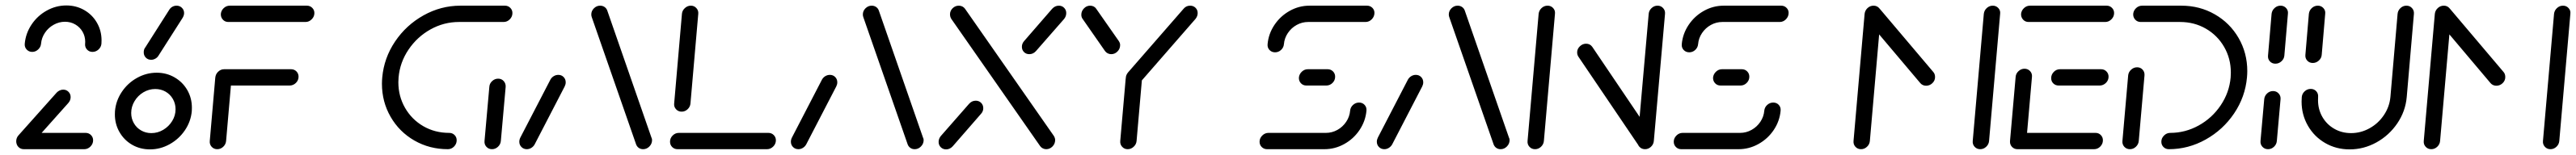

<svg xmlns="http://www.w3.org/2000/svg" viewBox="-20 -539 9292 560"><path d="M38.9 -27Q38.9 -39.6 48.5 -49.3Q58.1 -58.9 70.7 -58.9H288.9Q300.4 -58.9 308.1 -51.1Q315.9 -43.3 315.9 -32.2Q315.9 -19.3 306.3 -9.6Q296.7 0 284.1 0H65.9Q54.4 0 46.7 -7.8Q38.9 -15.6 38.9 -27ZM65.2 -1.9Q53.7 -1.9 46.1 -9.4Q38.5 -17 38.5 -28.5Q38.5 -41.1 47 -50.4L184.4 -204.4Q188.9 -209.3 195.2 -212.2Q201.5 -215.2 207.8 -215.2Q219.3 -215.2 227 -207.4Q234.8 -199.6 234.8 -188.1Q234.8 -176.3 226.3 -166.7L88.5 -12.2Q84.1 -7.4 78 -4.6Q71.9 -1.9 65.2 -1.9ZM96.3 -351.5Q84.1 -351.5 76.1 -360.2Q68.1 -368.9 69.3 -381.1Q72.6 -418.5 93.9 -450.4Q115.2 -482.2 148.5 -500.7Q181.9 -519.3 219.3 -519.3Q254.8 -519.3 283.9 -502.6Q313 -485.9 329.6 -457Q346.3 -428.1 346.3 -393.3Q346.3 -385.2 345.9 -381.1Q344.8 -368.9 335.4 -360.2Q325.9 -351.5 313.7 -351.5Q301.5 -351.5 293.7 -360.2Q285.9 -368.9 287 -381.1Q287.4 -383.3 287.4 -387.8Q287.4 -407.8 277.8 -424.4Q268.1 -441.1 251.5 -450.7Q234.8 -460.4 214.4 -460.4Q193 -460.4 173.7 -449.6Q154.4 -438.9 142.2 -420.7Q130 -402.6 128.1 -381.1Q127 -368.9 117.6 -360.2Q108.1 -351.5 96.3 -351.5Z M613.3 -144.4Q613.3 -164.4 603.7 -181.3Q594.1 -198.1 577.4 -207.8Q560.7 -217.4 540 -217.4Q517.4 -217.4 497.4 -205.6Q477.4 -193.7 465.4 -173.7Q453.3 -153.7 453.3 -130.7Q453.3 -110.7 462.8 -94.1Q472.2 -77.4 488.9 -67.8Q505.6 -58.1 525.9 -58.1Q548.9 -58.1 568.9 -70Q588.9 -81.9 601.1 -101.7Q613.3 -121.5 613.3 -144.4ZM394.4 -125.6Q394.4 -133.7 394.8 -137.8Q398.1 -175.2 419.4 -207Q440.7 -238.9 474.3 -257.6Q507.8 -276.3 545.2 -276.3Q580.7 -276.3 609.8 -259.4Q638.9 -242.6 655.6 -213.7Q672.2 -184.8 672.2 -150Q672.2 -141.9 671.9 -137.8Q668.5 -100 647 -68.3Q625.6 -36.7 592 -18Q558.5 0.7 521.1 0.7Q485.6 0.7 456.7 -15.9Q427.8 -32.6 411.1 -61.7Q394.4 -90.7 394.4 -125.6ZM617 -518.5Q628.5 -518.5 636.3 -510.7Q644.1 -503 644.1 -491.9Q644.1 -482.6 637.8 -473L551.1 -337Q547 -330.7 540 -326.9Q533 -323 525.2 -323Q513.7 -323 506.1 -330.7Q498.5 -338.5 498.5 -350Q498.5 -361.1 504.4 -368.1L591.5 -505.2Q595.9 -511.5 602.6 -515Q609.3 -518.5 617 -518.5Z M815.6 -260 795.6 -29.6Q794.4 -17.4 785.2 -8.7Q775.9 0 763.7 0Q751.5 0 743.5 -8.7Q735.6 -17.4 736.7 -29.6L756.7 -260ZM1057 -261.9Q1057 -248.9 1047.4 -239.4Q1037.8 -230 1024.8 -230H783.7Q772.2 -230 764.4 -237.6Q756.7 -245.2 756.7 -256.7Q756.7 -269.6 766.3 -279.3Q775.9 -288.9 788.5 -288.9H1030Q1041.5 -288.9 1049.3 -281.1Q1057 -273.3 1057 -261.9ZM776.7 -489.3Q778.1 -501.5 787.4 -510Q796.7 -518.5 808.9 -518.5H1087Q1098.5 -518.5 1106.3 -510.7Q1114.1 -503 1114.1 -491.9Q1114.1 -478.9 1104.4 -469.3Q1094.8 -459.6 1082.2 -459.6H803.7Q791.5 -459.6 783.7 -468.3Q775.9 -477 776.7 -489.3Z M1627.4 -32.2Q1627.4 -19.3 1618 -9.6Q1608.5 0 1595.6 0Q1529.3 0 1474.8 -31.3Q1420.4 -62.6 1389.1 -116.9Q1357.8 -171.1 1357.8 -236.3Q1357.8 -247.8 1358.9 -259.3Q1365.2 -329.6 1405.2 -389.1Q1445.2 -448.5 1507.8 -483.5Q1570.4 -518.5 1640.7 -518.5H1801.5Q1813 -518.5 1820.7 -510.7Q1828.5 -503 1828.5 -491.9Q1828.5 -478.9 1819.1 -469.3Q1809.6 -459.6 1796.7 -459.6H1635.6Q1581.1 -459.6 1533 -432.8Q1484.8 -405.9 1453.7 -359.8Q1422.6 -313.7 1417.8 -259.3Q1417 -247.4 1417 -241.9Q1417 -191.5 1441.1 -149.4Q1465.2 -107.4 1507 -83.1Q1548.9 -58.9 1600.4 -58.9Q1611.9 -58.9 1619.6 -51.3Q1627.4 -43.7 1627.4 -32.2ZM1754.8 0Q1742.6 0 1734.6 -8.7Q1726.7 -17.4 1727.8 -29.6L1745.2 -225.2Q1745.9 -237.4 1755.4 -246.1Q1764.8 -254.8 1777 -254.8Q1789.3 -254.8 1797 -246.1Q1804.8 -237.4 1804.1 -225.2L1786.7 -29.6Q1785.6 -17.4 1776.3 -8.7Q1767 0 1754.8 0Z M1880.4 0Q1868.9 0 1861.1 -7.8Q1853.3 -15.6 1853.3 -27Q1853.3 -34.4 1857 -41.9L1965.6 -251.5Q1970 -259.3 1977.6 -263.9Q1985.2 -268.5 1994.1 -268.5Q2005.6 -268.5 2013.1 -260.7Q2020.7 -253 2020.7 -241.5Q2020.7 -234.1 2017 -226.7L1908.5 -17Q1904.1 -9.3 1896.5 -4.6Q1888.9 0 1880.4 0ZM2332.2 -33Q2332.2 -19.6 2322.6 -9.8Q2313 0 2300 0Q2291.1 0 2284.4 -4.6Q2277.8 -9.3 2274.8 -17L2114.8 -476.7Q2113 -481.5 2113 -486.7Q2113 -499.6 2122.6 -509.1Q2132.2 -518.5 2144.8 -518.5Q2153.7 -518.5 2160.6 -513.9Q2167.4 -509.3 2170.4 -501.5L2330 -41.9Q2332.2 -38.1 2332.2 -33Z M2778.9 -32.2Q2778.9 -19.3 2769.3 -9.6Q2759.6 0 2747 0H2424.1Q2412.6 0 2404.8 -7.8Q2397 -15.6 2397 -27Q2397 -40 2406.5 -49.4Q2415.9 -58.9 2428.9 -58.9H2751.9Q2763.3 -58.9 2771.1 -51.1Q2778.9 -43.3 2778.9 -32.2ZM2438.9 -135.6Q2426.7 -135.6 2418.7 -144.3Q2410.7 -153 2411.9 -164.8L2440 -489.3Q2441.1 -501.1 2450.6 -509.8Q2460 -518.5 2472.2 -518.5Q2484.1 -518.5 2492 -509.8Q2500 -501.1 2498.9 -489.3L2470.7 -164.8Q2469.6 -153 2460.4 -144.3Q2451.1 -135.6 2438.9 -135.6Z M2860 0Q2848.5 0 2840.7 -7.8Q2833 -15.6 2833 -27Q2833 -34.4 2836.7 -41.9L2945.2 -251.5Q2949.6 -259.3 2957.2 -263.9Q2964.8 -268.5 2973.7 -268.5Q2985.2 -268.5 2992.8 -260.7Q3000.4 -253 3000.4 -241.5Q3000.4 -234.1 2996.7 -226.7L2888.1 -17Q2883.7 -9.3 2876.1 -4.6Q2868.5 0 2860 0ZM3311.9 -33Q3311.9 -19.6 3302.2 -9.8Q3292.6 0 3279.6 0Q3270.7 0 3264.1 -4.6Q3257.4 -9.3 3254.4 -17L3094.4 -476.7Q3092.6 -481.5 3092.6 -486.7Q3092.6 -499.6 3102.2 -509.1Q3111.9 -518.5 3124.4 -518.5Q3133.3 -518.5 3140.2 -513.9Q3147 -509.3 3150 -501.5L3309.6 -41.9Q3311.9 -38.1 3311.9 -33Z M3500 -175.2Q3511.5 -175.2 3519.3 -167.4Q3527 -159.6 3527 -148.1Q3527 -136.7 3518.9 -127.8L3417 -10.7Q3412.6 -5.6 3406.3 -2.4Q3400 0.7 3393 0.7Q3381.5 0.7 3373.7 -7Q3365.9 -14.8 3365.9 -26.3Q3365.9 -37.8 3373.7 -47.4L3475.9 -164.1Q3485.9 -175.2 3500 -175.2ZM3407 -487.4Q3407 -500 3416.5 -509.3Q3425.9 -518.5 3438.9 -518.5Q3445.6 -518.5 3451.5 -515.6Q3457.4 -512.6 3461.1 -507.4L3781.5 -48.1Q3786.3 -40 3786.3 -33.3Q3786.3 -19.6 3776.7 -9.8Q3767 0 3754.1 0Q3747.4 0 3741.7 -3Q3735.9 -5.9 3732.2 -11.1L3411.9 -470.4Q3407 -478.1 3407 -487.4ZM3799.6 -518.5Q3811.1 -518.5 3818.7 -510.7Q3826.3 -503 3826.3 -491.9Q3826.3 -480 3818.5 -470.4L3717 -354.4Q3707 -343.3 3693 -343.3Q3681.5 -343.3 3673.9 -350.9Q3666.3 -358.5 3666.3 -370Q3666.3 -381.5 3674.4 -390.7L3775.6 -507.4Q3785.9 -518.5 3799.6 -518.5Z M4072.6 -283.7Q4084.8 -283.7 4092.8 -275.2Q4100.7 -266.7 4099.6 -254.4L4080 -29.6Q4078.9 -17.4 4069.4 -8.7Q4060 0 4047.8 0Q4035.9 0 4028 -8.7Q4020 -17.4 4021.1 -29.6L4040.7 -254.4Q4041.9 -266.7 4051.1 -275.2Q4060.4 -283.7 4072.6 -283.7ZM4020.7 -376.3Q4020.7 -362.6 4011.1 -353Q4001.5 -343.3 3988.5 -343.3Q3981.9 -343.3 3975.9 -346.3Q3970 -349.3 3966.3 -354.4L3885.6 -470.4Q3880.7 -476.7 3880.7 -485.9Q3880.7 -498.9 3890.2 -508.7Q3899.6 -518.5 3912.6 -518.5Q3919.3 -518.5 3925.2 -515.6Q3931.1 -512.6 3934.4 -507.4L4015.9 -390.7Q4020.7 -383.3 4020.7 -376.3ZM4273.3 -518.5Q4284.8 -518.5 4292.6 -510.9Q4300.4 -503.3 4300.4 -491.9Q4300.4 -480.4 4292.6 -470.7L4092.2 -240.7Q4087.8 -235.6 4081.3 -232.6Q4074.8 -229.6 4068.1 -229.6Q4056.7 -229.6 4048.9 -237.2Q4041.1 -244.8 4041.1 -256.3Q4041.1 -267.4 4048.9 -277L4249.6 -507.4Q4258.9 -518.5 4273.3 -518.5Z M4882.6 -168.5Q4894.8 -168.5 4902.6 -160Q4910.4 -151.5 4909.3 -139.3Q4905.9 -101.5 4884.4 -69.4Q4863 -37.4 4829.3 -18.7Q4795.6 0 4757.8 0H4550.7Q4539.3 0 4531.5 -7.8Q4523.7 -15.6 4523.7 -27Q4523.7 -39.6 4533.3 -49.3Q4543 -58.9 4555.6 -58.9H4763Q4784.8 -58.9 4804.3 -69.6Q4823.7 -80.4 4836.1 -98.9Q4848.5 -117.4 4850.4 -139.3Q4851.5 -151.5 4860.9 -160Q4870.4 -168.5 4882.6 -168.5ZM4796.3 -261.9Q4796.3 -248.9 4786.9 -239.4Q4777.4 -230 4764.4 -230H4692.6Q4680.4 -230 4672.6 -238.5Q4664.8 -247 4665.6 -259.3Q4667 -271.5 4676.3 -280.2Q4685.6 -288.9 4697.8 -288.9H4769.3Q4780.7 -288.9 4788.5 -281.1Q4796.3 -273.3 4796.3 -261.9ZM4579.6 -350Q4567.4 -350 4559.4 -358.5Q4551.5 -367 4552.6 -379.3Q4555.9 -417 4577.4 -449.1Q4598.9 -481.1 4632.4 -499.8Q4665.9 -518.5 4703.7 -518.5H4911.1Q4922.6 -518.5 4930.4 -510.9Q4938.1 -503.3 4938.1 -492.6Q4938.1 -479.3 4928.5 -469.4Q4918.9 -459.6 4905.9 -459.6H4698.9Q4677 -459.6 4657.6 -448.9Q4638.1 -438.1 4625.7 -419.6Q4613.3 -401.1 4611.5 -379.3Q4610.4 -367 4601.1 -358.5Q4591.9 -350 4579.6 -350Z M4973.7 0Q4962.2 0 4954.4 -7.8Q4946.7 -15.6 4946.7 -27Q4946.7 -34.4 4950.4 -41.9L5058.9 -251.5Q5063.3 -259.3 5070.9 -263.9Q5078.5 -268.5 5087.4 -268.5Q5098.9 -268.5 5106.5 -260.7Q5114.1 -253 5114.1 -241.5Q5114.1 -234.1 5110.4 -226.7L5001.9 -17Q4997.4 -9.3 4989.8 -4.6Q4982.2 0 4973.7 0ZM5425.6 -33Q5425.6 -19.6 5415.9 -9.8Q5406.3 0 5393.3 0Q5384.4 0 5377.8 -4.6Q5371.1 -9.3 5368.1 -17L5208.1 -476.7Q5206.3 -481.5 5206.3 -486.7Q5206.3 -499.6 5215.9 -509.1Q5225.6 -518.5 5238.1 -518.5Q5247 -518.5 5253.9 -513.9Q5260.7 -509.3 5263.7 -501.5L5423.3 -41.9Q5425.6 -38.1 5425.6 -33Z M5517.4 0Q5505.2 0 5497.2 -8.7Q5489.3 -17.4 5490.4 -29.6L5530.4 -489.3Q5531.9 -501.5 5541.1 -510Q5550.4 -518.5 5562.6 -518.5Q5574.8 -518.5 5582.8 -509.8Q5590.7 -501.1 5589.3 -489.3L5549.3 -29.6Q5548.1 -17.4 5538.9 -8.7Q5529.6 0 5517.4 0ZM5669.3 -350Q5669.3 -362.2 5679.1 -371.7Q5688.9 -381.1 5701.5 -381.1Q5715.6 -381.1 5723.7 -370L5942.6 -45.9L5893.7 -9.3L5674.4 -333.3Q5669.3 -340.4 5669.3 -350ZM5914.1 0Q5901.9 0 5893.9 -8.7Q5885.9 -17.4 5887 -29.6L5927.4 -489.3Q5928.5 -501.1 5937.8 -509.8Q5947 -518.5 5959.3 -518.5Q5971.5 -518.5 5979.4 -509.8Q5987.4 -501.1 5986.3 -489.3L5945.9 -29.6Q5944.8 -17.4 5935.6 -8.7Q5926.3 0 5914.1 0Z M6376.7 -168.5Q6388.9 -168.5 6396.7 -160Q6404.4 -151.5 6403.3 -139.3Q6400 -101.5 6378.5 -69.4Q6357 -37.4 6323.3 -18.7Q6289.6 0 6251.9 0H6044.8Q6033.3 0 6025.6 -7.8Q6017.8 -15.6 6017.8 -27Q6017.8 -39.6 6027.4 -49.3Q6037 -58.9 6049.6 -58.9H6257Q6278.9 -58.9 6298.3 -69.6Q6317.8 -80.4 6330.2 -98.9Q6342.6 -117.4 6344.4 -139.3Q6345.6 -151.5 6355 -160Q6364.4 -168.5 6376.7 -168.5ZM6290.4 -261.9Q6290.4 -248.9 6280.9 -239.4Q6271.5 -230 6258.5 -230H6186.7Q6174.4 -230 6166.7 -238.5Q6158.9 -247 6159.6 -259.3Q6161.1 -271.5 6170.4 -280.2Q6179.6 -288.9 6191.9 -288.9H6263.3Q6274.8 -288.9 6282.6 -281.1Q6290.4 -273.3 6290.4 -261.9ZM6073.7 -350Q6061.5 -350 6053.5 -358.5Q6045.6 -367 6046.7 -379.3Q6050 -417 6071.5 -449.1Q6093 -481.1 6126.5 -499.8Q6160 -518.5 6197.8 -518.5H6405.2Q6416.7 -518.5 6424.4 -510.9Q6432.2 -503.3 6432.2 -492.6Q6432.2 -479.3 6422.6 -469.4Q6413 -459.6 6400 -459.6H6193Q6171.1 -459.6 6151.7 -448.9Q6132.2 -438.1 6119.8 -419.6Q6107.4 -401.1 6105.6 -379.3Q6104.4 -367 6095.2 -358.5Q6085.9 -350 6073.7 -350Z M6738.5 -518.5Q6750.7 -518.5 6758.7 -509.8Q6766.7 -501.1 6765.2 -489.3L6725.2 -29.6Q6724.1 -17.4 6714.8 -8.7Q6705.6 0 6693.3 0Q6681.1 0 6673.1 -8.7Q6665.2 -17.4 6666.3 -29.6L6706.3 -489.3Q6707.8 -501.5 6717 -510Q6726.3 -518.5 6738.5 -518.5ZM6960.4 -260.4Q6960.4 -247.8 6950.7 -238.5Q6941.1 -229.3 6928.1 -229.3Q6921.9 -229.3 6916.5 -231.7Q6911.1 -234.1 6907.4 -238.5L6714.8 -466.7Q6708.5 -473.7 6708.5 -484.4Q6708.5 -497 6718.1 -506.7Q6727.8 -516.3 6740.4 -516.3Q6753 -516.3 6761.1 -507L6954.4 -278.5Q6960.4 -271.5 6960.4 -260.4ZM7168.5 -518.5Q7180.7 -518.5 7188.7 -509.8Q7196.7 -501.1 7195.2 -489.3L7155.2 -29.6Q7154.1 -17.4 7144.8 -8.7Q7135.6 0 7123.3 0Q7111.1 0 7103.1 -8.7Q7095.2 -17.4 7096.3 -29.6L7136.3 -489.3Q7137.8 -501.5 7147 -510Q7156.3 -518.5 7168.5 -518.5Z M7230.7 -28.5 7251.1 -261.5Q7252.2 -273.7 7261.7 -282.2Q7271.1 -290.7 7283 -290.7Q7295.2 -290.7 7303.1 -282.2Q7311.1 -273.7 7310 -261.5L7289.6 -28.5ZM7565.9 -32.2Q7565.9 -19.3 7556.5 -9.6Q7547 0 7534.1 0H7257.8Q7246.3 0 7238.5 -7.8Q7230.7 -15.6 7230.7 -27Q7230.7 -40 7240.2 -49.4Q7249.6 -58.9 7262.6 -58.9H7539.3Q7550.7 -58.9 7558.3 -51.1Q7565.9 -43.3 7565.9 -32.2ZM7379.3 -256.7Q7379.3 -269.6 7388.7 -279.3Q7398.1 -288.9 7411.1 -288.9H7559.3Q7570.7 -288.9 7578.5 -281.1Q7586.3 -273.3 7586.3 -261.9Q7586.3 -248.9 7576.7 -239.4Q7567 -230 7554.1 -230H7406.3Q7394.8 -230 7387 -237.6Q7379.3 -245.2 7379.3 -256.7ZM7270.7 -489.3Q7272.2 -501.5 7281.5 -510Q7290.7 -518.5 7303 -518.5H7579.3Q7590.7 -518.5 7598.5 -510.7Q7606.3 -503 7606.3 -491.9Q7606.3 -478.9 7596.7 -469.3Q7587 -459.6 7574.4 -459.6H7297.8Q7285.6 -459.6 7277.8 -468.3Q7270 -477 7270.7 -489.3Z M7689.3 -295.9Q7701.5 -295.9 7709.3 -287.2Q7717 -278.5 7715.9 -266.3L7695.2 -29.6Q7694.1 -17.4 7684.8 -8.7Q7675.6 0 7663.3 0Q7651.1 0 7643.1 -8.7Q7635.2 -17.4 7636.3 -29.6L7657 -266.3Q7658.1 -278.5 7667.6 -287.2Q7677 -295.9 7689.3 -295.9ZM7776.7 -27Q7776.7 -39.6 7786.3 -49.3Q7795.9 -58.9 7808.5 -58.9Q7863 -58.9 7911.5 -85.7Q7960 -112.6 7990.9 -158.7Q8021.9 -204.8 8026.7 -259.3Q8027.4 -271.1 8027.4 -277Q8027.4 -327.4 8003.3 -369.3Q7979.3 -411.1 7937.4 -435.4Q7895.6 -459.6 7844.1 -459.6H7702.2Q7690 -459.6 7682.2 -468.3Q7674.4 -477 7675.2 -489.3Q7676.7 -501.5 7685.9 -510Q7695.2 -518.5 7707.4 -518.5H7848.9Q7915.2 -518.5 7969.6 -487.2Q8024.1 -455.9 8055.4 -401.7Q8086.7 -347.4 8086.7 -282.2Q8086.7 -271.1 8085.6 -259.3Q8079.3 -188.9 8039.3 -129.4Q7999.3 -70 7936.7 -35Q7874.1 0 7803.7 0Q7792.2 0 7784.4 -7.8Q7776.7 -15.6 7776.7 -27Z M8161.5 0Q8149.3 0 8141.3 -8.7Q8133.3 -17.4 8134.4 -29.6L8147.8 -180.4Q8148.9 -192.6 8158.1 -201.3Q8167.4 -210 8179.6 -210Q8191.9 -210 8199.8 -201.3Q8207.8 -192.6 8206.7 -180.4L8193.3 -29.6Q8192.2 -17.4 8183 -8.7Q8173.7 0 8161.5 0ZM8188.1 -308.9Q8175.9 -308.9 8168.1 -317.4Q8160.4 -325.9 8161.5 -338.1L8174.4 -489.3Q8175.9 -501.5 8185.2 -510Q8194.4 -518.5 8206.7 -518.5Q8218.9 -518.5 8226.9 -509.8Q8234.8 -501.1 8233.3 -489.3L8220.4 -338.1Q8219.3 -325.9 8209.8 -317.4Q8200.4 -308.9 8188.1 -308.9Z M8323 -311.5Q8310.7 -311.5 8303 -320Q8295.2 -328.5 8296.3 -340.7L8308.9 -489.3Q8310.4 -501.5 8319.6 -510Q8328.9 -518.5 8341.1 -518.5Q8353.3 -518.5 8361.3 -509.8Q8369.3 -501.1 8367.8 -489.3L8355.2 -340.7Q8354.1 -328.5 8344.6 -320Q8335.2 -311.5 8323 -311.5ZM8660.7 -518.5Q8673 -518.5 8680.9 -509.8Q8688.9 -501.1 8687.8 -488.9L8661.9 -188.5Q8657.4 -137 8628 -93.5Q8598.5 -50 8552.8 -24.6Q8507 0.7 8455.9 0.7Q8407.4 0.7 8367.8 -22.2Q8328.1 -45.2 8305.4 -84.8Q8282.6 -124.4 8282.6 -172.2Q8282.6 -177.4 8283.3 -188.5Q8284.4 -200.7 8293.9 -209.3Q8303.3 -217.8 8315.6 -217.8Q8327.8 -217.8 8335.6 -209.3Q8343.3 -200.7 8342.2 -188.5Q8341.9 -184.4 8341.9 -177Q8341.9 -144.1 8357.4 -116.9Q8373 -89.6 8400.2 -73.9Q8427.4 -58.1 8461.1 -58.1Q8496.3 -58.1 8527.8 -75.6Q8559.3 -93 8579.4 -123Q8599.6 -153 8603 -188.5L8628.9 -488.9Q8630 -501.1 8639.3 -509.8Q8648.5 -518.5 8660.7 -518.5Z M8795.6 -518.5Q8807.8 -518.5 8815.7 -509.8Q8823.7 -501.1 8822.2 -489.3L8782.2 -29.6Q8781.1 -17.4 8771.9 -8.7Q8762.6 0 8750.4 0Q8738.1 0 8730.2 -8.7Q8722.2 -17.4 8723.3 -29.6L8763.3 -489.3Q8764.8 -501.5 8774.1 -510Q8783.3 -518.5 8795.6 -518.5ZM9017.4 -260.4Q9017.4 -247.8 9007.8 -238.5Q8998.1 -229.3 8985.2 -229.3Q8978.9 -229.3 8973.5 -231.7Q8968.1 -234.1 8964.4 -238.5L8771.9 -466.7Q8765.6 -473.7 8765.6 -484.4Q8765.6 -497 8775.2 -506.7Q8784.8 -516.3 8797.4 -516.3Q8810 -516.3 8818.1 -507L9011.5 -278.5Q9017.4 -271.5 9017.4 -260.4ZM9225.6 -518.5Q9237.8 -518.5 9245.7 -509.8Q9253.7 -501.1 9252.2 -489.3L9212.2 -29.6Q9211.1 -17.4 9201.9 -8.7Q9192.6 0 9180.4 0Q9168.1 0 9160.2 -8.7Q9152.2 -17.4 9153.3 -29.6L9193.3 -489.3Q9194.8 -501.5 9204.1 -510Q9213.3 -518.5 9225.6 -518.5Z"/></svg>

Font: 26F Galaxy Sans Medium
Style: Italic
Weight: 500
Italic angle: -5°
Designer: C₂₉H₂₅N₃O₅
Version: Version 1.200